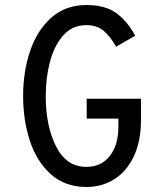

<svg xmlns="http://www.w3.org/2000/svg" viewBox="-20 -732 656 764"><path d="M72 -350Q72 -447 100 -529.5Q128 -612 184.5 -662Q241 -712 324 -712Q400 -712 444 -679Q488 -646 518 -590L442 -546Q420 -586 393 -609Q366 -632 324 -632Q267 -632 231 -590.5Q195 -549 178.5 -485Q162 -421 162 -350Q162 -231 203 -149.5Q244 -68 324 -68Q383 -68 417 -111.5Q451 -155 451 -227V-260H325V-339H541V-255Q541 -170 512.5 -110Q484 -50 435 -19Q386 12 324 12Q239 12 182.5 -38.5Q126 -89 99 -171.5Q72 -254 72 -350Z"/></svg>

Font: Overpass Mono
Style: Regular
Weight: 400
Monospace: yes
Designer: Delve Withrington, Dave Bailey
Foundry: Delve Fonts
Version: Version 1.000;DELV;Overpass